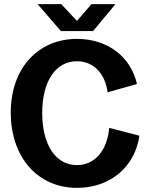

<svg xmlns="http://www.w3.org/2000/svg" viewBox="-20 -894 716 928"><path d="M352 14C510 14 631 -84 654 -238L508 -276C498 -166 438 -96 352 -96C249 -96 184 -194 184 -348C184 -501 249 -598 352 -598C431 -598 488 -540 500 -448L642 -488C612 -621 499 -706 352 -706C162 -706 32 -562 32 -350C32 -134 162 14 352 14ZM274 -744H430L538 -874H422L352 -793L276 -874H162Z"/></svg>

Font: Ronzino
Style: Bold
Weight: 700
Designer: Nunzio Mazzaferro
Foundry: Collletttivo
Version: Version 1.000;Glyphs 3.3 (3337)